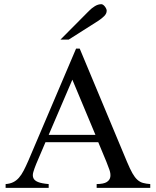

<svg xmlns="http://www.w3.org/2000/svg" viewBox="-20 -914 759 934"><path d="M450.2 0V-18.6Q484.9 -19 499.5 -28.6Q514.2 -38.1 516.6 -53.2Q519 -68.4 512.5 -87.6Q505.9 -106.9 497.6 -127L458 -222.2H201.2L156.2 -116.7Q147 -94.2 142.1 -77.1Q137.2 -60.1 142.3 -47.9Q147.5 -35.6 164.8 -28.6Q182.1 -21.5 216.8 -18.6V0H7.3V-18.6Q28.3 -20 43.9 -27.6Q59.6 -35.2 72 -49.3Q84.5 -63.5 95.2 -84.2Q106 -105 117.7 -131.8L350.1 -677.7H367.7L597.7 -127Q612.3 -92.3 624 -71.5Q635.7 -50.8 648.2 -39.6Q660.6 -28.3 675.5 -24.2Q690.4 -20 710.9 -18.6V0ZM332 -526.4 216.8 -257.8H444.3ZM499 -861.8Q499 -847.7 486.6 -835.4Q474.1 -823.2 458.5 -813L314 -721.2H273.9L412.6 -860.8Q425.3 -874 441.2 -883.8Q457 -893.6 473.1 -893.6Q477.1 -893.6 481.4 -890.6Q485.8 -887.7 489.7 -882.8Q493.7 -877.9 496.3 -872.3Q499 -866.7 499 -861.8Z"/></svg>

Font: Doulos SIL Afr
Style: Regular
Weight: 400
Designer: Walt Agee, Victor Gaultney, Peter Martin, Debbi Hosken, Becca Hirsbrunner
Foundry: SIL International
Version: Version 5.000